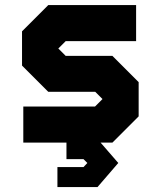

<svg xmlns="http://www.w3.org/2000/svg" viewBox="-20 -560 631 754"><path d="M205.5 174.5V96H308L323 80L308 65H241V0H71.5V-141.5H353L382.5 -171L354 -199.5H169.5L66.5 -302.5V-437L169.5 -540H514.5V-398.5H238L209 -369.5L238 -340.5H421.5L524.5 -237.5V-103L421.5 0H375L444.5 80L363 174.5Z"/></svg>

Font: Tourney Expanded Black
Style: Regular
Weight: 900
Width: 7
Designer: Tyler Finck
Foundry: Etcetera Type Co
Version: Version 1.010; ttfautohint (v1.8.3)